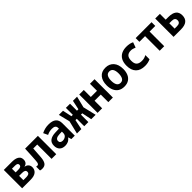

<svg xmlns="http://www.w3.org/2000/svg" viewBox="513 -2295 4041 4041"><g transform="rotate(-45 2533.5 -274.0)"><path d="M61 0V-546H311Q368 -546 413.5 -532Q459 -518 485.5 -487Q512 -456 512 -403Q512 -358 488.5 -327.5Q465 -297 420 -288V-284Q470 -277 499 -244Q528 -211 528 -160Q528 -88 475 -44Q422 0 311 0ZM201 -333H277Q323 -333 347 -346.5Q371 -360 371 -392Q371 -419 351 -431Q331 -443 292 -443H201ZM201 -103H291Q331 -103 358 -117Q385 -131 385 -169Q385 -203 359.5 -216.5Q334 -230 287 -230H201Z M654 10Q620 10 592 1V-115Q600 -113 607.5 -111.5Q615 -110 626 -110Q646 -110 659 -127.5Q672 -145 676 -203Q678 -241 681.5 -286.5Q685 -332 688 -394.5Q691 -457 695 -546H1076V0H937V-427H819Q814 -352 810.5 -296.5Q807 -241 802 -178Q795 -86 762 -38Q729 10 654 10Z M1339 10Q1256 10 1211.5 -35Q1167 -80 1167 -158Q1167 -248 1224.5 -290.5Q1282 -333 1386 -336L1496 -340V-361Q1496 -405 1469.5 -424.5Q1443 -444 1390 -444Q1355 -444 1317.5 -436Q1280 -428 1242 -408L1195 -508Q1243 -532 1293 -545Q1343 -558 1404 -558Q1628 -558 1628 -369V0H1526L1505 -71H1501Q1465 -23 1422.5 -6.5Q1380 10 1339 10ZM1375 -103Q1423 -103 1459.5 -130.5Q1496 -158 1496 -213V-252L1428 -250Q1298 -247 1298 -168Q1298 -135 1319.5 -119Q1341 -103 1375 -103Z M1692 0 1763 -293 1700 -546H1823L1867 -339H1909V-546H2032V-339H2075L2119 -546H2242L2179 -293L2249 0H2118L2072 -221H2032V0H1909V-221H1869L1823 0Z M2306 0V-546H2442V-337H2626V-546H2762V0H2626V-225H2442V0Z M3099 10Q3018 10 2962.5 -25.5Q2907 -61 2878.5 -125.5Q2850 -190 2850 -276Q2850 -404 2912.5 -480.5Q2975 -557 3094 -557Q3207 -557 3275 -482Q3343 -407 3343 -270Q3343 -187 3316 -124Q3289 -61 3234.5 -25.5Q3180 10 3099 10ZM3097 -103Q3154 -103 3180.5 -148.5Q3207 -194 3207 -273Q3207 -354 3180 -398.5Q3153 -443 3096 -443Q3039 -443 3012.5 -397.5Q2986 -352 2986 -274Q2986 -193 3013 -148Q3040 -103 3097 -103Z M3713 10Q3580 10 3509 -62.5Q3438 -135 3438 -270Q3438 -369 3473.5 -432.5Q3509 -496 3572 -526.5Q3635 -557 3718 -557Q3772 -557 3813 -548Q3854 -539 3886 -522L3844 -405Q3809 -420 3783 -427Q3757 -434 3728 -434Q3656 -434 3619 -395.5Q3582 -357 3582 -271Q3582 -186 3622 -149.5Q3662 -113 3740 -113Q3779 -113 3810.5 -121.5Q3842 -130 3877 -149V-25Q3842 -8 3801.5 1Q3761 10 3713 10Z M4155 0V-435H3986V-546H4459V-435H4290V0Z M4568 0V-546H4707V-373H4785Q4905 -373 4963 -327Q5021 -281 5021 -190Q5021 0 4789 0ZM4707 -107H4779Q4876 -107 4876 -188Q4876 -266 4776 -266H4707Z"/></g></svg>

Font: Noto Sans Mono SemiCondensed
Style: Bold
Weight: 700
Width: 4
Designer: Monotype Design Team
Foundry: Monotype Imaging Inc.
Version: Version 2.014